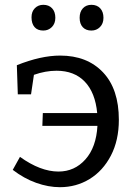

<svg xmlns="http://www.w3.org/2000/svg" viewBox="-20 -769 558 798"><path d="M474 -271Q474 -186 441 -122.5Q408 -59 352.5 -25Q297 9 229 9Q181 9 130.5 -9Q80 -27 33 -63L63 -117Q148 -56 223 -56Q290 -56 335 -106.5Q380 -157 385 -246H156L158 -299H384Q376 -384 332.5 -429.5Q289 -475 215 -475Q169 -475 121 -458L109 -377H54L50 -498Q150 -538 230 -538Q342 -538 408 -468.5Q474 -399 474 -271ZM111 -697Q111 -721 125 -735Q139 -749 160 -749Q183 -749 196.5 -734.5Q210 -720 210 -695Q210 -671 195.5 -656.5Q181 -642 160 -642Q136 -642 123.5 -656.5Q111 -671 111 -697ZM311 -695Q311 -720 324.5 -734.5Q338 -749 360 -749Q383 -749 396.5 -734.5Q410 -720 410 -695Q410 -671 395.5 -656.5Q381 -642 360 -642Q337 -642 324 -656Q311 -670 311 -695Z"/></svg>

Font: Bitter Pro
Style: Regular
Weight: 400
Designer: Sol Matas, and Bitter project Authors
Foundry: Sol Matas
Version: Version 1.010